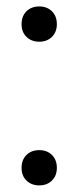

<svg xmlns="http://www.w3.org/2000/svg" viewBox="-20 -569 244 596"><path d="M102 6.5Q78 6.5 62.5 -8.2Q47 -23 47 -48Q47 -73 62.2 -88Q77.5 -103 102 -103Q126 -103 141.2 -88Q156.5 -73 156.5 -48Q156.5 -23.5 141.2 -8.5Q126 6.5 102 6.5ZM102 -439.5Q78 -439.5 62.5 -454.2Q47 -469 47 -494Q47 -519 62.2 -534Q77.5 -549 102 -549Q126 -549 141.2 -534Q156.5 -519 156.5 -494Q156.5 -469.5 141.2 -454.5Q126 -439.5 102 -439.5Z"/></svg>

Font: Encode Sans SC Condensed
Style: Regular
Weight: 400
Width: 3
Designer: Multiple Designers
Foundry: Impallari Type
Version: Version 3.002